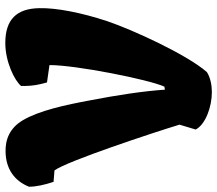

<svg xmlns="http://www.w3.org/2000/svg" viewBox="-114 -730 807 713"><g transform="rotate(-90 289.5 -373.5)"><path d="M165 -50.3C183.6 -14.2 248.5 9.8 304.2 9.8C328.6 9.8 358.4 4.4 378.4 -8.8C443.4 -83 535.6 -284.7 567.4 -378.9C599.1 -474.6 617.2 -568.4 615.7 -630.9C614.3 -715.3 573.7 -757.3 486.3 -757.3C416 -757.3 346.7 -722.7 326.7 -698.7C327.1 -693.8 326.7 -689.5 326.7 -685.1C327.1 -656.7 330.6 -635.3 339.8 -602.5L404.3 -593.3C404.8 -497.1 350.6 -223.6 324.2 -166.5L313 -164.6C307.6 -246.6 292 -345.7 273.9 -439.5C255.9 -537.6 234.9 -631.3 200.2 -690.9C170.9 -741.7 126.5 -757.8 81.5 -756.3C19 -754.9 -25.4 -724.1 -47.4 -669.4C-47.4 -642.6 -40.5 -611.8 -29.3 -578.1L13.2 -574.7C47.9 -527.3 153.3 -208.5 183.1 -110.4Z"/></g></svg>

Font: Kavoon
Style: Regular
Weight: 400
Designer: Viktoriya Grabowska
Foundry: Viktoriya Grabowska
Version: Version 1.002